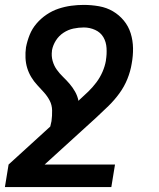

<svg xmlns="http://www.w3.org/2000/svg" viewBox="-29 -548 649 783"><path d="M425 215H-9L6 123L176 -32Q177 -37 178.5 -43Q180 -49 181 -54Q184 -76 183.5 -98Q183 -120 173.5 -138Q164 -156 150.5 -171Q137 -186 123 -201Q109 -216 98.5 -233.5Q88 -251 82 -270.5Q76 -290 75 -312Q74 -334 77 -355Q82 -381 92 -406Q102 -431 120 -452Q138 -473 161 -488.5Q184 -504 209.5 -512.5Q235 -521 261 -524.5Q287 -528 312 -528Q344 -528 375 -522.5Q406 -517 431.5 -502Q457 -487 476 -464Q495 -441 504 -412Q513 -383 513.5 -351.5Q514 -320 508 -288Q503 -257 490.5 -226Q478 -195 458 -167.5Q438 -140 413.5 -116Q389 -92 364 -69L153 123H440ZM291 -137 292 -138H293L294 -140Q313 -157 331 -174.5Q349 -192 364 -212Q379 -232 389 -255Q399 -278 403 -301V-303Q407 -327 405.5 -352Q404 -377 392.5 -396.5Q381 -416 359 -426Q337 -436 313 -436Q292 -436 270.5 -431.5Q249 -427 230 -414.5Q211 -402 199 -383Q187 -364 183 -343V-341Q180 -320 185.5 -300Q191 -280 202.5 -264Q214 -248 228 -234.5Q242 -221 254.5 -206.5Q267 -192 277 -174.5Q287 -157 291 -137Z"/></svg>

Font: Iosevka SmBd Ex Obl
Style: Regular
Weight: 600
Width: 7
Italic angle: -9°
Monospace: yes
Designer: Belleve Invis
Foundry: Belleve Invis
Version: Version 32.5.0; ttfautohint (v1.8.4)